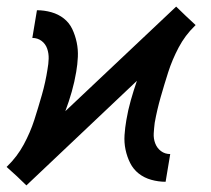

<svg xmlns="http://www.w3.org/2000/svg" viewBox="-20 -551 640 582"><path d="M60 11 31 -17 0 -45 2 -47Q32 -76 52 -113Q72 -150 84 -187.5Q96 -225 107 -263.5Q118 -302 124 -341Q127 -357 127.5 -373Q128 -389 123 -403.5Q118 -418 106 -427Q94 -436 78 -436L92 -520Q114 -520 135.5 -514Q157 -508 173.5 -495Q190 -482 199 -463Q208 -444 212.5 -422.5Q217 -401 216 -378.5Q215 -356 211 -333Q206 -303 197.5 -273Q189 -243 178 -214L514 -531L543 -503L573 -475L571 -473Q541 -444 521.5 -407Q502 -370 490 -332.5Q478 -295 467 -256.5Q456 -218 449 -179Q447 -163 446 -147Q445 -131 450.5 -116.5Q456 -102 468 -93Q480 -84 496 -84L482 0Q460 0 438.5 -6Q417 -12 400.5 -25Q384 -38 374.5 -57Q365 -76 360.5 -97.5Q356 -119 357.5 -141.5Q359 -164 363 -187Q368 -217 376.5 -247Q385 -277 395 -306Z"/></svg>

Font: Iosevka HT Medium Extended
Style: Italic
Weight: 500
Width: 7
Italic angle: -9°
Monospace: yes
Designer: Belleve Invis
Foundry: Belleve Invis
Version: Version 32.3.0; ttfautohint (v1.8.4)